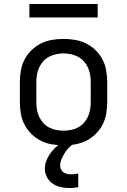

<svg xmlns="http://www.w3.org/2000/svg" viewBox="-20 -724 640 967"><path d="M300 8Q271 8 241.5 3Q212 -2 186 -15Q160 -28 138.5 -49Q117 -70 103.5 -96Q90 -122 85 -151.5Q80 -181 80 -210V-310Q80 -339 85 -368.5Q90 -398 103.5 -424Q117 -450 138.5 -471Q160 -492 186 -505Q212 -518 241.5 -523Q271 -528 300 -528Q329 -528 358.5 -523Q388 -518 414 -505Q440 -492 461.5 -471Q483 -450 496.5 -424Q510 -398 515 -368.5Q520 -339 520 -310V-210Q520 -181 515 -151.5Q510 -122 496.5 -96Q483 -70 461.5 -49Q440 -28 414 -15Q388 -2 358.5 3Q329 8 300 8ZM300 -66Q319 -66 337.5 -69.5Q356 -73 373 -82Q390 -91 402.5 -105Q415 -119 423 -136.5Q431 -154 434 -172.5Q437 -191 437 -210V-310Q437 -329 434 -347.5Q431 -366 423 -383.5Q415 -401 402.5 -415Q390 -429 373 -438Q356 -447 337.5 -451Q319 -455 300 -455Q281 -455 262.5 -451Q244 -447 227 -438Q210 -429 197.5 -415Q185 -401 177 -383.5Q169 -366 166 -347.5Q163 -329 163 -310V-210Q163 -191 166 -172.5Q169 -154 177 -136.5Q185 -119 197.5 -105Q210 -91 227 -82Q244 -73 262.5 -69.5Q281 -66 300 -66ZM328 223Q306 223 284.5 218Q263 213 245 200.5Q227 188 216.5 168.5Q206 149 206 127Q206 107 212.5 88.5Q219 70 230 53.5Q241 37 255 23Q269 9 285 -2L295 -8H352V0Q337 9 325.5 21Q314 33 305.5 47.5Q297 62 290 77.5Q283 93 283 110Q283 120 287.5 129.5Q292 139 300.5 144.5Q309 150 319 152Q329 154 339 154Q348 154 357 153Q366 152 374 150V219Q363 221 351.5 222Q340 223 328 223ZM472 -636H128V-704H472Z"/></svg>

Font: Nova Nerd Font
Style: Regular
Weight: 400
Designer: Belleve Invis
Foundry: Belleve Invis
Version: Version 24.1.4; ttfautohint (v1.8.4);Nerd Fonts 3.1.1